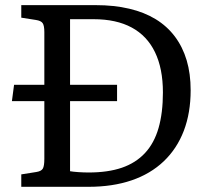

<svg xmlns="http://www.w3.org/2000/svg" viewBox="-20 -720 805 740"><path d="M349.1 -700.2Q419.9 -700.2 478 -686.5Q536.1 -672.9 580.1 -646Q624 -619.1 654.1 -579.1Q684.1 -539.1 699.5 -487.5Q714.8 -436 714.8 -372.1Q714.8 -285.2 688.5 -216.1Q662.1 -147 611.1 -98.4Q560.1 -49.8 487.1 -24.9Q414.1 0 320.8 0H62V-47.9L120.1 -57.1Q139.2 -60.1 145 -70.1Q150.9 -80.1 150.9 -107.9V-330.1H25.9L34.2 -393.1H150.9V-596.2Q150.9 -621.1 144.5 -630.6Q138.2 -640.1 118.2 -643.1L62 -651.9V-700.2ZM321.8 -55.2Q396 -55.2 449.5 -73.5Q502.9 -91.8 538.6 -129.9Q574.2 -168 591.1 -226.6Q607.9 -285.2 607.9 -363.8Q607.9 -455.6 577.4 -518.8Q546.9 -582 487.5 -614Q428.2 -646 340.8 -646H250V-393.1H431.2V-330.1H250V-60.1Q261.2 -58.1 282 -56.6Q302.7 -55.2 321.8 -55.2Z"/></svg>

Font: Literata
Style: Regular
Weight: 400
Designer: Latin by Veronika Burian and Jose Scaglione. Greek by Irene Vlachou. Cyrillic by Vera Evstafieva.
Foundry: TypeTogether
Version: Version 3.002